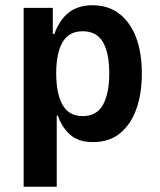

<svg xmlns="http://www.w3.org/2000/svg" viewBox="-20 -531 609 731"><path d="M70 180V-501H181V-402H187Q208 -458 243.5 -484.5Q279 -511 332 -511Q393 -511 435 -478Q477 -445 498.5 -387.5Q520 -330 520 -251Q520 -174 499 -115.5Q478 -57 437 -23.5Q396 10 334 10Q281 10 249.5 -16Q218 -42 200 -91H196V180ZM295 -89Q348 -89 372 -132Q396 -175 396 -252Q396 -329 372 -370.5Q348 -412 295 -412Q242 -412 218 -370Q194 -328 194 -252Q194 -175 218 -132Q242 -89 295 -89Z"/></svg>

Font: Nunito Sans 7pt Condensed
Style: Bold
Weight: 700
Width: 3
Designer: Vernon Adams
Foundry: Vernon Adams
Version: Version 3.101;gftools[0.9.27]